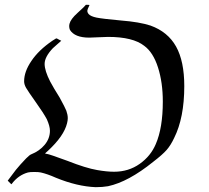

<svg xmlns="http://www.w3.org/2000/svg" viewBox="-20 -749 867 796"><path d="M428 -596Q417 -596 388 -594.5Q359 -593 350 -593Q290 -593 270 -625Q265 -637 268 -650Q273 -670 301 -695Q332 -723 336 -729H343Q351 -729 351 -728Q342 -710 342 -703Q342 -698 347 -691Q356 -681 380.5 -676Q405 -671 482 -664Q558 -658 604 -643Q676 -617 710 -556Q744 -495 744 -392Q744 -261 702 -177Q688 -147 671 -127.5Q654 -108 615 -78Q512 5 428 23Q405 27 377 27Q300 24 212 -12Q176 -28 149 -34Q140 -36 122 -36Q104 -36 96 -34Q56 -23 29 13L27 15L12 0Q12 -1 46 -45Q63 -66 88 -92Q103 -107 109 -109Q144 -123 165.5 -149Q187 -175 187 -207Q187 -226 174 -255Q160 -281 130 -323Q96 -371 88 -385Q80 -399 80 -412Q80 -452 110 -496Q140 -541 197 -580L213 -590Q216 -590 224 -585L234 -580Q230 -576 217 -565Q204 -554 199 -549Q165 -513 165 -484Q165 -456 188 -411Q203 -383 227 -345Q250 -303 255 -290Q261 -273 261 -259Q261 -250 258 -238Q245 -185 179 -124Q167 -114 167 -112Q170 -111 174 -111Q184 -110 260 -82Q336 -52 383 -44Q423 -37 453 -37Q513 -37 559 -69.5Q605 -102 626 -152Q655 -219 655 -328Q655 -407 635 -469.5Q615 -532 578 -559Q531 -596 428 -596Z"/></svg>

Font: MathJax_Fraktur
Style: Regular
Weight: 400
Version: Version 1.1